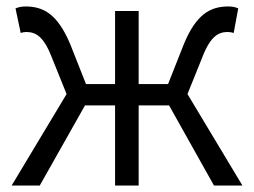

<svg xmlns="http://www.w3.org/2000/svg" viewBox="-20 -574 786 594"><path d="M16 0H103L243 -248H336V0H409V-248H503L642 0H730L560 -283L606 -397C631 -462 656 -475 684 -475C692 -475 696 -474 703 -472L717 -548C709 -552 698 -554 686 -554C631 -554 587 -530 549 -438L500 -314H409V-540H336V-314H246L197 -438C158 -530 115 -554 59 -554C48 -554 37 -552 28 -548L44 -472C51 -474 54 -475 61 -475C90 -475 115 -462 140 -397L186 -283Z"/></svg>

Font: Source Han Sans JP Normal
Style: Regular
Weight: 350
Designer: Ryoko NISHIZUKA 西塚涼子 (kana, bopomofo & ideographs); Paul D. Hunt (Latin, Greek & Cyrillic); Sandoll Communications 산돌커뮤니
Foundry: Adobe
Version: Version 2.002;hotconv 1.0.116;makeotfexe 2.5.65601